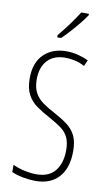

<svg xmlns="http://www.w3.org/2000/svg" viewBox="-103 -999 601 1059"><g transform="rotate(10 197.0 -469.5)"><path d="M352 -187Q352 -93 305.5 -41.5Q259 10 175 10Q144 10 107.5 3.5Q71 -3 41 -16V-57Q69 -43 105.5 -35Q142 -27 174 -27Q244 -27 278.5 -70.5Q313 -114 313 -186Q313 -230 299.5 -258Q286 -286 258.5 -306Q231 -326 187 -350Q148 -371 116 -393.5Q84 -416 65 -451Q46 -486 46 -543Q46 -631 94.5 -677.5Q143 -724 220 -724Q256 -724 289 -715Q322 -706 344 -695L329 -661Q300 -677 271 -682.5Q242 -688 221 -688Q155 -688 120 -649Q85 -610 85 -544Q85 -498 101 -468.5Q117 -439 145 -419Q173 -399 209 -380Q254 -356 286 -332.5Q318 -309 335 -275.5Q352 -242 352 -187ZM306 -941Q290 -917 267.5 -889.5Q245 -862 221 -835.5Q197 -809 178 -791H156V-803Q189 -843 214 -877Q239 -911 263 -949H306Z"/></g></svg>

Font: Noto Sans Gujarati UI ExtraCondensed ExtraLight
Style: Regular
Weight: 200
Width: 2
Designer: Jelle Bosma - Monotype Design Team, Universal Thirst
Foundry: Monotype Imaging Inc.
Version: Version 2.106; ttfautohint (v1.8.4.7-5d5b)